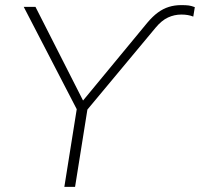

<svg xmlns="http://www.w3.org/2000/svg" viewBox="-20 -732 783 752"><path d="M232 0 284 -326 289 -288 73 -705H119L311 -327H296L557 -643Q578 -668 598.5 -683Q619 -698 641.5 -705Q664 -712 690 -712Q709 -712 719.5 -710.5Q730 -709 743 -704L737 -667Q727 -671 715.5 -673Q704 -675 690 -675Q663 -675 638 -663.5Q613 -652 589 -623L310 -288L326 -326L274 0Z"/></svg>

Font: Mulish ExtraLight
Style: Italic
Weight: 200
Italic angle: -9°
Designer: Vernon Adams
Foundry: Vernon Adams
Version: Version 3.603